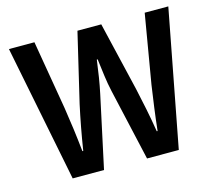

<svg xmlns="http://www.w3.org/2000/svg" viewBox="-95 -771 991 888"><g transform="rotate(-15 400.0 -327.0)"><path d="M148 0H298L372 -344C383 -396 390 -442 398 -502H402C410 -442 414 -396 426 -344L504 0H656L781 -654H668L612 -324C602 -255 592 -186 584 -110H580C568 -186 553 -256 538 -324L460 -654H346L268 -324C253 -255 240 -186 228 -110H224C216 -186 207 -254 196 -324L140 -654H18Z"/></g></svg>

Font: Source Sans Pro Semibold
Style: Regular
Weight: 600
Designer: Paul D. Hunt
Foundry: Adobe Systems Incorporated
Version: Version 3.006;hotconv 1.0.111;makeotfexe 2.5.65597